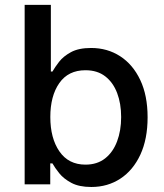

<svg xmlns="http://www.w3.org/2000/svg" viewBox="-20 -747 666 778"><path d="M350.1 10.7Q300.4 10.7 269.2 -6Q237.9 -22.7 220 -45.1Q202.1 -67.5 192.5 -84.9H183.6V0H79.9V-727.3H186.1V-457H192.5Q202.1 -474.1 219.3 -496.4Q236.5 -518.8 267.6 -535.7Q298.7 -552.6 349.1 -552.6Q415.1 -552.6 466.8 -519.2Q518.5 -485.8 548.3 -422.9Q578.1 -360.1 578.1 -271.7Q578.1 -183.6 548.7 -120.2Q519.2 -56.8 467.7 -23.1Q416.2 10.7 350.1 10.7ZM326.3 -79.9Q373.9 -79.9 406.1 -105.3Q438.2 -130.7 454.5 -174.4Q470.9 -218 470.9 -272.7Q470.9 -327.1 454.7 -369.9Q438.6 -412.6 406.6 -437.5Q374.6 -462.4 326.3 -462.4Q256.7 -462.4 220.3 -410.3Q183.9 -358.3 183.9 -272.7Q183.9 -186.8 220.9 -133.3Q257.8 -79.9 326.3 -79.9Z"/></svg>

Font: Linik Sans Medium
Style: Regular
Weight: 500
Designer: Rasmus Andersson (font), Cristiano Sobral (main changes)
Foundry: rsms
Version: Version 3.018;June 1, 2022;FontCreator 14.0.0.2814 64-bit; t